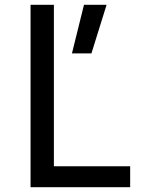

<svg xmlns="http://www.w3.org/2000/svg" viewBox="-20 -778 601 798"><path d="M107 0ZM521 -87V0H107V-758H204V-87ZM329 -758H423L360 -556H279Z"/></svg>

Font: Biryani
Style: Regular
Weight: 400
Designer: Dan Reynolds and Mathieu Reguer
Foundry: Dan Reynolds and Mathieu Reguer
Version: Version 1.004; ttfautohint (v1.1) -l 5 -r 5 -G 72 -x 0 -D la